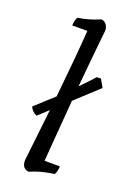

<svg xmlns="http://www.w3.org/2000/svg" viewBox="-153 -847 634 920"><g transform="rotate(20 163.5 -387.5)"><path d="M76 -715Q76 -738 86 -758Q143 -766 197 -790Q211 -790 222 -777.5Q233 -765 233 -745Q224 -665 204 -451Q240 -487 271 -522L292 -523L315 -483L198 -375Q192 -300 173 -60H251Q251 -37 241 -17Q174 -9 120 15Q105 15 94.5 4Q84 -7 84 -30Q98 -149 114 -297L63 -250Q40 -259 28 -284L122 -370Q144 -586 153 -715Z"/></g></svg>

Font: Kotta One
Style: Regular
Weight: 400
Designer: Ania Kruk
Foundry: Ania Kruk
Version: Version 1.001